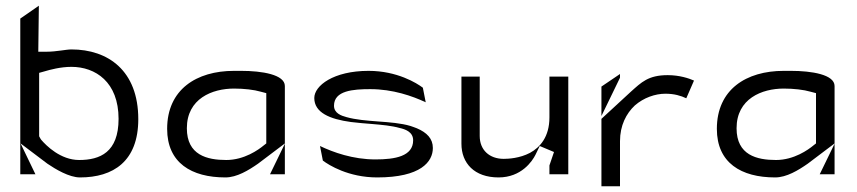

<svg xmlns="http://www.w3.org/2000/svg" viewBox="-20 -660 2998 672"><path d="M135 -410C155 -416 192 -426 230 -426C314 -426 395 -373 395 -244C395 -127 330 -100 257 -100C192 -100 142 -150 124 -171L122 -174L117 -183V-405ZM52 -158 146 -87C174 -68 222 -39 260 -39C376 -39 464 -95 464 -243C464 -413 358 -487 230 -487C211 -487 177 -479 144 -479H114L116 -640L51 -595V-50H104Z M883 -87 977 -158V-359C977 -399 897 -412 824 -412H799C668 -412 565 -347 565 -209C565 -90 650 -39 769 -39C809 -39 850 -64 883 -87ZM893 -339 912 -334V-158L903 -151C885 -136 835 -100 772 -100C705 -100 634 -117 634 -211C634 -315 723 -350 799 -350C834 -350 869 -346 893 -339ZM977 -158 978 -159 977 -157ZM925 -50H977V-157Z M1282 -226C1317 -223 1351 -220 1379 -212C1397 -208 1426 -199 1426 -169C1426 -113 1363 -102 1294 -102C1215 -102 1146 -127 1100 -149L1110 -98C1131 -82 1200 -39 1300 -39C1453 -39 1495 -94 1495 -142C1495 -175 1474 -196 1439 -211C1432 -214 1425 -216 1417 -219C1384 -229 1343 -232 1302 -235C1263 -238 1225 -241 1193 -250C1174 -255 1149 -264 1149 -290C1149 -343 1216 -348 1276 -348C1355 -348 1423 -324 1470 -302L1460 -353C1439 -369 1370 -412 1270 -412C1147 -412 1080 -360 1080 -317C1080 -266 1134 -243 1208 -233C1231 -230 1257 -228 1282 -226Z M1854 -118 1869 -149 1919 -128 1903 -81V-50H1969V-392H1903V-249C1903 -181 1870 -144 1835 -125C1799 -106 1759 -104 1743 -104C1693 -104 1659 -135 1659 -184V-392H1595V-157C1595 -89 1640 -39 1725 -39C1805 -39 1843 -96 1854 -118Z M2150 -388V-401L2085 -357V-254ZM2085 -8H2150V-166C2150 -221 2172 -263 2202 -291C2233 -318 2273 -332 2309 -332C2340 -332 2363 -325 2382 -316L2409 -378C2391 -386 2358 -397 2317 -397C2249 -397 2225 -372 2188 -339L2085 -244Z M2807 -87 2901 -158V-359C2901 -399 2821 -412 2748 -412H2723C2592 -412 2489 -347 2489 -209C2489 -90 2574 -39 2693 -39C2733 -39 2774 -64 2807 -87ZM2817 -339 2836 -334V-158L2827 -151C2809 -136 2759 -100 2696 -100C2629 -100 2558 -117 2558 -211C2558 -315 2647 -350 2723 -350C2758 -350 2793 -346 2817 -339ZM2901 -158 2902 -159 2901 -157ZM2849 -50H2901V-157Z"/></svg>

Font: Charger Static
Style: 2
Weight: 1000
Designer: Jasper
Foundry: KineticPlasma Fonts/Cannot Into Space Fonts
Version: Version 1.1